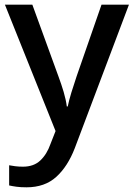

<svg xmlns="http://www.w3.org/2000/svg" viewBox="-20 -559 570 819"><path d="M1 -539H118L229 -234Q242 -199 251.5 -167Q261 -135 265 -105H269Q274 -130 284.5 -164.5Q295 -199 307 -234L413 -539H530L299 73Q269 151 220 195.5Q171 240 93 240Q68 240 50 237.5Q32 235 19 232V146Q29 148 44.5 150Q60 152 78 152Q124 152 152 125.5Q180 99 195 56L217 0Z"/></svg>

Font: Noto Sans Sora Sompeng Medium
Style: Regular
Weight: 500
Designer: Monotype Design Team. David Williams.
Foundry: Monotype Imaging Inc.
Version: Version 2.101; ttfautohint (v1.8.4.7-5d5b)